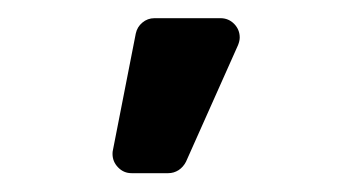

<svg xmlns="http://www.w3.org/2000/svg" viewBox="-20 -797 379 208"><path d="M101.9 -630.3Q101.9 -621.8 108 -615.6Q114 -609.4 122.5 -609.4H162.3Q168.3 -609.4 173.5 -612.7Q178.6 -616.1 181.5 -621.8L237.9 -748.2Q239.7 -752.8 239.7 -756.4Q239.7 -764.9 233.7 -771.1Q227.6 -777.3 218.8 -777.3H147.4Q139.9 -777.3 134.2 -772.5Q128.6 -767.8 127.1 -760.7L102.3 -634.2Q101.9 -632.8 101.9 -630.3Z"/></svg>

Font: DeltaSans SemiBold
Style: Regular
Weight: 600
Designer: Rasmus Andersson
Foundry: rsms
Version: Version 3.012